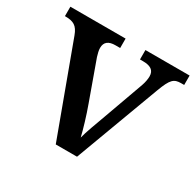

<svg xmlns="http://www.w3.org/2000/svg" viewBox="-122 -674 832 813"><g transform="rotate(30 294.0 -268.0)"><path d="M79 -439 241 0H345L499 -414C523 -478 536 -490 571 -490H586V-536H370V-490H384C421 -490 441 -478 441 -448C441 -435 438 -418 432 -401L361 -204C346 -163 325 -107 318 -78C310 -112 292 -173 275 -219L207 -408C203 -422 199 -435 199 -448C199 -477 217 -490 250 -490H273V-536H3V-490C45 -490 64 -480 79 -439Z"/></g></svg>

Font: Noto Serif Oriya Medium
Style: Regular
Weight: 500
Designer: David Williams
Foundry: Google LLC, David Williams
Version: Version 1.051